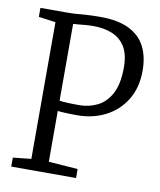

<svg xmlns="http://www.w3.org/2000/svg" viewBox="-84 -817 736 884"><g transform="rotate(10 284.0 -375.0)"><path d="M114 -51V-690L34.5 -701V-743H155Q185.5 -743 207 -744.8Q228.5 -746.5 252.5 -748.2Q276.5 -750 314.5 -750Q395.5 -750 447.2 -725Q499 -700 523.5 -653Q548 -606 548 -540Q548 -460 513 -403Q478 -346 418.8 -315.8Q359.5 -285.5 287.5 -285.5Q270.5 -285.5 251 -286Q231.5 -286.5 215.8 -287.5Q200 -288.5 195.5 -289.5V-52L332 -42V0H29V-42ZM195.5 -337.5Q206.5 -335.5 231.2 -334.2Q256 -333 289 -333Q332.5 -333 372 -352Q411.5 -371 436 -416.2Q460.5 -461.5 460.5 -540Q460.5 -599.5 438.8 -635.2Q417 -671 378.5 -687Q340 -703 290.5 -703Q271.5 -703 254 -701.5Q236.5 -700 221.8 -698.5Q207 -697 195.5 -696.5Z"/></g></svg>

Font: Merriweather 24pt SemiCondensed Light
Style: Regular
Weight: 300
Width: 4
Designer: Eben Sorkin
Foundry: Eben Sorkin
Version: Version 2.100